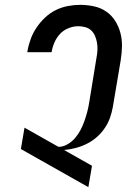

<svg xmlns="http://www.w3.org/2000/svg" viewBox="-20 -763 540 791"><path d="M344 8 66 -149 81 -237 221 -158Q240 -158 258 -168.5Q276 -179 289 -194Q302 -209 311.5 -227Q321 -245 327.5 -263.5Q334 -282 339 -300.5Q344 -319 347 -338L378 -528Q381 -543 381.5 -558Q382 -573 379.5 -587.5Q377 -602 371.5 -615Q366 -628 356 -637.5Q346 -647 331.5 -651Q317 -655 302 -655Q283 -655 262.5 -647Q242 -639 227.5 -623.5Q213 -608 204.5 -588.5Q196 -569 193 -550L192 -548H92L93 -551Q97 -576 106 -601Q115 -626 130 -648.5Q145 -671 165 -690Q185 -709 209 -721Q233 -733 259 -738Q285 -743 310 -743Q339 -743 367 -737Q395 -731 417.5 -715.5Q440 -700 454.5 -677Q469 -654 476 -627.5Q483 -601 482.5 -572Q482 -543 477 -513L445 -323Q441 -300 433 -277.5Q425 -255 411 -234.5Q397 -214 378 -197.5Q359 -181 336.5 -170Q314 -159 290.5 -153Q267 -147 244 -145L359 -80Z"/></svg>

Font: Iosevka Semibold
Style: Italic
Weight: 600
Italic angle: -9°
Monospace: yes
Designer: Belleve Invis
Foundry: Belleve Invis
Version: Version 32.5.0; ttfautohint (v1.8.4)